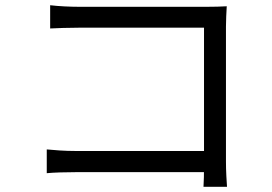

<svg xmlns="http://www.w3.org/2000/svg" viewBox="-20 -706 1040 735"><path d="M172 -686Q197 -683 227 -681.5Q257 -680 281 -680H774Q792 -680 812.5 -680.5Q833 -681 848 -682Q847 -665 846 -643.5Q845 -622 845 -604V-88Q845 -61 846.5 -32Q848 -3 849 9H759Q760 -3 760.5 -27.5Q761 -52 761 -79V-600H282Q254 -600 221.5 -599Q189 -598 172 -597ZM159 -134Q178 -132 208.5 -130Q239 -128 270 -128H806V-47H272Q242 -47 210.5 -46Q179 -45 159 -43Z"/></svg>

Font: Noto Sans HK
Style: Regular
Weight: 400
Designer: Ryoko NISHIZUKA 西塚涼子 (kana, bopomofo & ideographs); Paul D. Hunt (Latin, Greek & Cyrillic); Sandoll Communications 산돌커뮤니
Foundry: Adobe
Version: Version 2.004-H2;hotconv 1.0.118;makeotfexe 2.5.65603